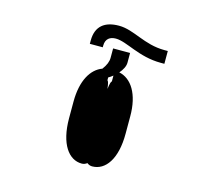

<svg xmlns="http://www.w3.org/2000/svg" viewBox="-101 -847 1040 947"><g transform="rotate(15 418.5 -373.5)"><path d="M392 -21.3C401.6 -21.3 410.5 -24.5 419 -30.9C426.8 -24.5 435.7 -21.3 445.3 -21.3C512.8 -21.3 563.6 -90.2 563.2 -220.2V-307.5C563.6 -423.3 517.8 -490.8 454.9 -503.9C470.5 -521.7 481.5 -541.9 481.5 -560.4V-610.1H394.9V-563.2C395.2 -543 386.7 -522.7 369.7 -500C313.6 -479.8 274.5 -414.1 274.1 -307.5V-220.2C274.5 -90.2 325.3 -21.3 392 -21.3ZM278.1 -602.3H344.1V-610.8C344.1 -646.3 366.5 -660.5 396 -660.5C452.1 -660.5 527 -602.3 640.3 -602.3H658.7V-667.6H641.7C536.9 -667.6 472.3 -725.9 394.5 -725.9C322.4 -725.9 278.4 -693.2 278.1 -620ZM408.4 -465.6C415.8 -469.5 423.7 -475.1 431.1 -481.2V-450.6C427.2 -450.6 422.9 -437.5 419.7 -409.8C416.5 -437.5 412.3 -450.6 408.4 -450.6Z"/></g></svg>

Font: Inter-Hewn
Style: Bold
Weight: 700
Designer: Rasmus Andersson
Foundry: rsms
Version: Version 3.012;git-f93a4a705